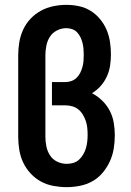

<svg xmlns="http://www.w3.org/2000/svg" viewBox="-20 -763 540 791"><path d="M255 8Q228 8 200.5 3Q173 -2 149 -15Q125 -28 106 -48.5Q87 -69 75.5 -93.5Q64 -118 59.5 -145.5Q55 -173 55 -200V-535Q55 -562 59.5 -589Q64 -616 75.5 -641Q87 -666 106 -686Q125 -706 149 -719Q173 -732 200 -737.5Q227 -743 254 -743Q280 -743 305.5 -737.5Q331 -732 353 -718.5Q375 -705 392 -684.5Q409 -664 419 -640.5Q429 -617 433 -591Q437 -565 437 -539Q437 -516 433.5 -492.5Q430 -469 420 -447.5Q410 -426 394.5 -408.5Q379 -391 359 -379Q382 -367 401 -348.5Q420 -330 432 -307Q444 -284 448.5 -258Q453 -232 453 -206Q453 -178 448.5 -150.5Q444 -123 432.5 -98Q421 -73 403 -51.5Q385 -30 361 -16.5Q337 -3 309.5 2.5Q282 8 255 8ZM255 -88Q269 -88 282.5 -92Q296 -96 306 -105.5Q316 -115 323 -127Q330 -139 334 -152.5Q338 -166 339.5 -180Q341 -194 341 -208Q341 -222 339.5 -236.5Q338 -251 333.5 -264.5Q329 -278 321.5 -290.5Q314 -303 303 -312Q292 -321 278 -325Q264 -329 250 -329H194V-425H250Q263 -425 275 -429.5Q287 -434 296 -443Q305 -452 310.5 -463Q316 -474 319.5 -486.5Q323 -499 324 -511.5Q325 -524 325 -537Q325 -549 324 -561.5Q323 -574 320 -586Q317 -598 311.5 -609.5Q306 -621 297.5 -630Q289 -639 277 -643Q265 -647 253 -647Q233 -647 214.5 -637.5Q196 -628 185.5 -611.5Q175 -595 171 -575Q167 -555 167 -535V-200Q167 -180 171 -160Q175 -140 186 -123Q197 -106 215.5 -97Q234 -88 255 -88Z"/></svg>

Font: Iosevka Curly Slab
Style: Bold
Weight: 700
Monospace: yes
Designer: Belleve Invis
Foundry: Belleve Invis
Version: Version 22.1.2; ttfautohint (v1.8.4)